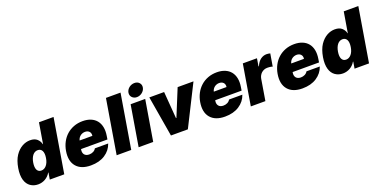

<svg xmlns="http://www.w3.org/2000/svg" viewBox="-17 -1599 4805 2426"><g transform="rotate(-20 2385.5 -385.5)"><path d="M32.7 -272.7Q49.4 -371.4 90.2 -433.2Q110.8 -464.1 134.8 -486.7Q158.7 -509.2 184.7 -523.8Q210.6 -538.4 237.7 -545.5Q264.9 -552.6 291.9 -552.6Q352.6 -552.6 386 -522.4Q419 -492.5 428.3 -450.3H431.1L477.3 -727.3H673.3L552.6 0H358L372.9 -89.5H368.6Q355.5 -66.8 337.5 -48.8Q319.6 -30.9 297.9 -18.5Q276.3 -6 251.8 0.5Q227.3 7.1 201 7.1Q143.5 7.1 99.1 -23.4Q77.1 -38.7 61.1 -61.8Q45.1 -84.9 36 -116.1Q27 -147.4 25.9 -186.4Q24.9 -225.5 32.7 -272.7ZM298.3 -143.5Q318.5 -143.5 336.1 -152.5Q353.7 -161.6 367.7 -178.3Q381.7 -195 391.7 -218.9Q401.6 -242.9 406.2 -272.7Q411.2 -303.3 409.3 -327.2Q407.3 -351.2 398.8 -367.9Q390.3 -384.6 375.7 -393.3Q361.2 -402 340.9 -402Q320.7 -402 303.4 -393.3Q286.2 -384.6 272.5 -367.9Q258.9 -351.2 249.1 -327.2Q239.3 -303.3 234.4 -272.7Q229.4 -242.5 231.2 -218.4Q233 -194.2 241.1 -177.7Q249.3 -161.2 263.7 -152.3Q278.1 -143.5 298.3 -143.5Z M674.7 -271.3Q685.4 -333.1 712.9 -384.8Q740.4 -436.4 782.3 -473.7Q824.2 -511 878.9 -531.8Q933.6 -552.6 998.6 -552.6Q1060.4 -552.6 1107.2 -533.2Q1154.1 -513.8 1183.4 -477.6Q1212.7 -441.4 1223.2 -389.6Q1233.7 -337.7 1223 -272.7L1215.9 -227.3H861.2L859.4 -218.8Q856.2 -199.2 859.6 -182.5Q862.9 -165.8 872.7 -153.6Q882.5 -141.3 898.4 -134.6Q914.4 -127.8 936.1 -127.8Q965.9 -127.8 990.8 -140.3Q1015.6 -152.7 1028.4 -176.1H1207.4Q1178.6 -90.9 1100.9 -40.5Q1023.8 9.9 909.1 9.9Q778.1 9.9 715.2 -64.6Q652.3 -139.2 674.7 -271.3ZM881.4 -335.2H1052.6Q1057.9 -371.1 1038 -392.8Q1017.8 -414.8 981.5 -414.8Q963.4 -414.8 946.9 -408.9Q930.4 -403.1 917.1 -392.6Q903.8 -382.1 894.5 -367.5Q885.3 -353 881.4 -335.2Z M1573.9 -727.3 1453.1 0H1257.1L1377.8 -727.3Z M1643.5 -545.5H1839.5L1748.6 0H1552.6ZM1667.6 -691.8Q1670.8 -711.6 1681.3 -728Q1691.8 -744.3 1707 -756.2Q1722.3 -768.1 1740.9 -774.7Q1759.6 -781.2 1779.1 -781.2Q1819.2 -781.2 1843 -755.3Q1867.2 -729 1860.8 -691.8Q1857.6 -672.2 1846.9 -655.9Q1836.3 -639.6 1821.2 -627.7Q1806.1 -615.8 1787.6 -609Q1769.2 -602.3 1750 -602.3Q1710.9 -602.3 1685.7 -628.9Q1661.9 -654.5 1667.6 -691.8Z M1894.9 -545.5H2093.8L2122.2 -184.7H2127.8L2275.6 -545.5H2488.6L2214.5 0H1987.2Z M2478.7 -271.3Q2489.3 -333.1 2516.9 -384.8Q2544.4 -436.4 2586.3 -473.7Q2628.2 -511 2682.9 -531.8Q2737.6 -552.6 2802.6 -552.6Q2864.3 -552.6 2911.2 -533.2Q2958.1 -513.8 2987.4 -477.6Q3016.7 -441.4 3027.2 -389.6Q3037.6 -337.7 3027 -272.7L3019.9 -227.3H2665.1L2663.4 -218.8Q2660.2 -199.2 2663.5 -182.5Q2666.9 -165.8 2676.7 -153.6Q2686.4 -141.3 2702.4 -134.6Q2718.4 -127.8 2740.1 -127.8Q2769.9 -127.8 2794.7 -140.3Q2819.6 -152.7 2832.4 -176.1H3011.4Q2982.6 -90.9 2904.8 -40.5Q2827.8 9.9 2713.1 9.9Q2582 9.9 2519.2 -64.6Q2456.3 -139.2 2478.7 -271.3ZM2685.4 -335.2H2856.5Q2861.9 -371.1 2842 -392.8Q2821.7 -414.8 2785.5 -414.8Q2767.4 -414.8 2750.9 -408.9Q2734.4 -403.1 2721.1 -392.6Q2707.7 -382.1 2698.5 -367.5Q2689.3 -353 2685.4 -335.2Z M3061.1 0 3152 -545.5H3342.3L3325.3 -441.8H3331Q3355.5 -499.3 3392.4 -525.9Q3429.3 -552.6 3473 -552.6Q3485.8 -552.6 3497.7 -550.6Q3509.6 -548.7 3521.3 -545.5L3492.9 -377.8Q3486.2 -380.7 3477.1 -382.6Q3468 -384.6 3458.5 -385.7Q3448.9 -386.7 3439.3 -387.3Q3429.7 -387.8 3421.9 -387.8Q3399.1 -387.8 3379.3 -379.8Q3359.4 -371.8 3343.9 -358Q3328.5 -344.1 3318.2 -325.1Q3307.9 -306.1 3304 -284.1L3257.1 0Z M3519.9 -271.3Q3530.5 -333.1 3558.1 -384.8Q3585.6 -436.4 3627.5 -473.7Q3669.4 -511 3724.1 -531.8Q3778.8 -552.6 3843.8 -552.6Q3905.5 -552.6 3952.4 -533.2Q3999.3 -513.8 4028.6 -477.6Q4057.9 -441.4 4068.4 -389.6Q4078.8 -337.7 4068.2 -272.7L4061.1 -227.3H3706.3L3704.5 -218.8Q3701.3 -199.2 3704.7 -182.5Q3708.1 -165.8 3717.9 -153.6Q3727.6 -141.3 3743.6 -134.6Q3759.6 -127.8 3781.2 -127.8Q3811.1 -127.8 3835.9 -140.3Q3860.8 -152.7 3873.6 -176.1H4052.6Q4023.8 -90.9 3946 -40.5Q3869 9.9 3754.3 9.9Q3623.2 9.9 3560.4 -64.6Q3497.5 -139.2 3519.9 -271.3ZM3726.6 -335.2H3897.7Q3903.1 -371.1 3883.2 -392.8Q3862.9 -414.8 3826.7 -414.8Q3808.6 -414.8 3792.1 -408.9Q3775.6 -403.1 3762.3 -392.6Q3748.9 -382.1 3739.7 -367.5Q3730.5 -353 3726.6 -335.2Z M4130.7 -272.7Q4147.4 -371.4 4188.2 -433.2Q4208.8 -464.1 4232.8 -486.7Q4256.7 -509.2 4282.7 -523.8Q4308.6 -538.4 4335.8 -545.5Q4362.9 -552.6 4389.9 -552.6Q4450.6 -552.6 4484 -522.4Q4517 -492.5 4526.3 -450.3H4529.1L4575.3 -727.3H4771.3L4650.6 0H4456L4470.9 -89.5H4466.6Q4453.5 -66.8 4435.5 -48.8Q4417.6 -30.9 4396 -18.5Q4374.3 -6 4349.8 0.5Q4325.3 7.1 4299 7.1Q4241.5 7.1 4197.1 -23.4Q4175.1 -38.7 4159.1 -61.8Q4143.1 -84.9 4134.1 -116.1Q4125 -147.4 4123.9 -186.4Q4122.9 -225.5 4130.7 -272.7ZM4396.3 -143.5Q4416.5 -143.5 4434.1 -152.5Q4451.7 -161.6 4465.7 -178.3Q4479.8 -195 4489.7 -218.9Q4499.6 -242.9 4504.3 -272.7Q4509.2 -303.3 4507.3 -327.2Q4505.3 -351.2 4496.8 -367.9Q4488.3 -384.6 4473.7 -393.3Q4459.2 -402 4438.9 -402Q4418.7 -402 4401.5 -393.3Q4384.2 -384.6 4370.6 -367.9Q4356.9 -351.2 4347.1 -327.2Q4337.4 -303.3 4332.4 -272.7Q4327.4 -242.5 4329.2 -218.4Q4331 -194.2 4339.1 -177.7Q4347.3 -161.2 4361.7 -152.3Q4376.1 -143.5 4396.3 -143.5Z"/></g></svg>

Font: Inter P Black
Style: Italic
Weight: 900
Italic angle: -9.40001°
Designer: Rasmus Andersson
Foundry: rsms
Version: Version 3.018;git-588b23468